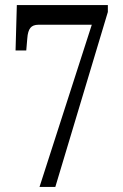

<svg xmlns="http://www.w3.org/2000/svg" viewBox="-20 -733 482 753"><path d="M135 0 340 -636H131Q109 -636 99 -623.5Q89 -611 87 -582L83 -535H41L46 -713H403V-686L197 0Z"/></svg>

Font: Noto Serif Tamil ExtraCondensed
Style: Regular
Weight: 400
Width: 2
Designer: Indian Type Foundry, Tom Grace, and the Monotype Design Team
Foundry: Monotype Imaging Inc.
Version: Version 2.004